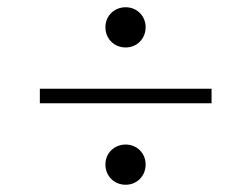

<svg xmlns="http://www.w3.org/2000/svg" viewBox="-20 -521 640 530"><path d="M90 -276V-236H564V-276ZM327 -390C358 -390 382 -414 382 -446C382 -477 358 -501 327 -501C295 -501 271 -477 271 -446C271 -414 295 -390 327 -390ZM327 -11C358 -11 382 -35 382 -67C382 -98 358 -122 327 -122C295 -122 271 -98 271 -67C271 -35 295 -11 327 -11Z"/></svg>

Font: Sprat Condensed Black
Style: Regular
Weight: 900
Designer: Ethan Nakache
Foundry: Collletttivo
Version: Version 2.000;Glyphs 3.2 (3217)